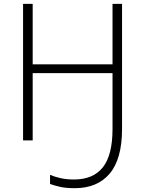

<svg xmlns="http://www.w3.org/2000/svg" viewBox="-20 -734 759 1004"><path d="M618.2 -713.9V-60.1Q618.2 97.2 553.7 173.6Q489.3 250 371.1 250Q324.7 250 294.7 243.2Q264.6 236.3 241.7 228V180.2Q265.1 190.4 296.4 197.5Q327.6 204.6 366.7 204.6Q467.8 204.6 518.1 140.6Q568.4 76.7 568.4 -59.6V-351.6H150.9V0H100.6V-713.9H150.9V-397.5H568.4V-713.9Z"/></svg>

Font: Open Sans Light
Style: Regular
Weight: 300
Designer: Monotype Design Team
Foundry: Monotype Imaging Inc.
Version: Version 3.000; ttfautohint (v1.8.4)